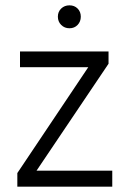

<svg xmlns="http://www.w3.org/2000/svg" viewBox="-20 -700 486 720"><path d="M240.5 -680Q259 -680 271 -668Q283 -656 283 -637.5Q283 -619 271 -606.5Q259 -594 240.5 -594Q222 -594 209.5 -606.5Q197 -619 197 -637.5Q197 -656 209.5 -668Q222 -680 240.5 -680ZM401 0H45V-51L311 -448H55V-507H387V-461L117 -60H401Z"/></svg>

Font: Hind Mysuru Light
Style: Regular
Weight: 300
Designer: Manushi Parikh, Hitesh Malaviya
Foundry: Indian Type Foundry
Version: Version 0.703;PS 1.0;hotconv 1.0.86;makeotf.lib2.5.63406